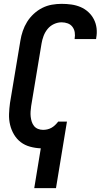

<svg xmlns="http://www.w3.org/2000/svg" viewBox="-20 -763 540 998"><path d="M158 215 192 8Q164 7 136.5 -0.5Q109 -8 88 -24Q67 -40 53 -63.5Q39 -87 32.5 -114Q26 -141 27 -170Q28 -199 32 -228L86 -552Q90 -577 98.5 -602Q107 -627 121 -649.5Q135 -672 155.5 -691Q176 -710 200 -722Q224 -734 249.5 -738.5Q275 -743 300 -743Q326 -743 351 -739.5Q376 -736 398.5 -726.5Q421 -717 439 -700.5Q457 -684 468 -662.5Q479 -641 482 -616Q485 -591 480 -565Q480 -564 480 -562.5Q480 -561 479 -560H368Q368 -560 368 -561Q368 -562 368 -562Q371 -579 368.5 -595Q366 -611 356.5 -623.5Q347 -636 332 -641.5Q317 -647 300 -647Q280 -647 260.5 -638Q241 -629 227.5 -612.5Q214 -596 206.5 -576Q199 -556 196 -537L142 -212Q140 -198 139 -184Q138 -170 139.5 -156.5Q141 -143 145 -130.5Q149 -118 157 -108Q165 -98 177.5 -93Q190 -88 204 -88Q215 -88 226 -90.5Q237 -93 247 -98.5Q257 -104 265.5 -112Q274 -120 281 -129L282 -131H328L271 215Z"/></svg>

Font: Iosevka SS04 Oblique
Style: Bold
Weight: 700
Italic angle: -9°
Monospace: yes
Designer: Belleve Invis
Foundry: Belleve Invis
Version: Version 19.0.0; ttfautohint (v1.8.4)